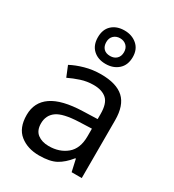

<svg xmlns="http://www.w3.org/2000/svg" viewBox="-196 -929 954 1051"><g transform="rotate(30 280.5 -403.5)"><path d="M288 -545Q386 -545 433 -502Q480 -459 480 -365V0H416L399 -76H395Q360 -32 321.5 -11Q283 10 215 10Q142 10 94 -28.5Q46 -67 46 -149Q46 -229 109 -272.5Q172 -316 303 -320L394 -323V-355Q394 -422 365 -448Q336 -474 283 -474Q241 -474 203 -461.5Q165 -449 132 -433L105 -499Q140 -518 188 -531.5Q236 -545 288 -545ZM314 -259Q214 -255 175.5 -227Q137 -199 137 -148Q137 -103 164.5 -82Q192 -61 235 -61Q303 -61 348 -98.5Q393 -136 393 -214V-262ZM280 -606Q231 -606 201 -634Q171 -662 171 -712Q171 -762 201 -789.5Q231 -817 280 -817Q327 -817 359 -789.5Q391 -762 391 -713Q391 -662 359.5 -634Q328 -606 280 -606ZM280 -656Q305 -656 320.5 -671Q336 -686 336 -712Q336 -738 320 -753Q304 -768 280 -768Q256 -768 240 -753Q224 -738 224 -712Q224 -686 238.5 -671Q253 -656 280 -656Z"/></g></svg>

Font: Noto Sans Old Turkic
Style: Regular
Weight: 400
Designer: Monotype Design Team
Foundry: Monotype Imaging Inc.
Version: Version 2.003; ttfautohint (v1.8.4.7-5d5b)